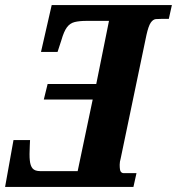

<svg xmlns="http://www.w3.org/2000/svg" viewBox="-36 -734 695 754"><path d="M-16 0 17 -184H82Q82 -179 81 -162.5Q80 -146 80 -129.5Q80 -113 81 -105Q83 -83 92 -72.5Q101 -62 122 -62H269L328 -343H136L151 -404H342L392 -652H304Q276 -652 257.5 -647.5Q239 -643 227 -627Q215 -611 205 -576L190 -530H125L167 -714H639L627 -660H602Q587 -660 576 -659Q565 -658 556 -645Q547 -632 539 -596L438 -112Q436 -105 435 -99Q434 -93 434 -87Q434 -65 438.5 -59.5Q443 -54 450 -54H500L488 0Z"/></svg>

Font: Noto Serif ExtraCondensed ExtraBold
Style: Italic
Weight: 800
Width: 2
Italic angle: -12°
Designer: Monotype Design Team
Foundry: Monotype Imaging Inc.
Version: Version 2.013